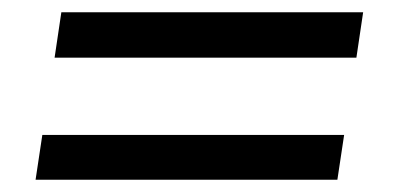

<svg xmlns="http://www.w3.org/2000/svg" viewBox="-20 -444 640 313"><path d="M69 -350 80 -424H572L561 -350ZM38 -151 49 -224H541L530 -151Z"/></svg>

Font: Mulish SemiBold
Style: Italic
Weight: 600
Italic angle: -9°
Designer: Vernon Adams
Foundry: Vernon Adams
Version: Version 3.603; ttfautohint (v1.8.3)